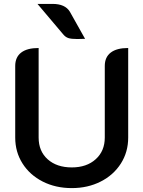

<svg xmlns="http://www.w3.org/2000/svg" viewBox="-20 -955 735 984"><path d="M58 -250V-617Q58 -662 88.5 -685.5Q119 -709 178 -709V-250Q178 -180 224.5 -138.5Q271 -97 348 -97Q424 -97 470.5 -139Q517 -181 517 -250V-617Q517 -662 547.5 -685.5Q578 -709 637 -709V-250Q637 -176 599.5 -117Q562 -58 496 -24.5Q430 9 348 9Q265 9 199 -24.5Q133 -58 95.5 -117Q58 -176 58 -250ZM376 -755Q345 -755 330 -760Q315 -765 303 -780L172 -935H249Q314 -935 338 -895L416 -756Q400 -755 376 -755Z"/></svg>

Font: K2D SemiBold
Style: Regular
Weight: 600
Designer: Katatrad Aksorn Co.,Ltd.
Foundry: Cadson Demak Co.,Ltd.
Version: Version 1.000; ttfautohint (v1.6)